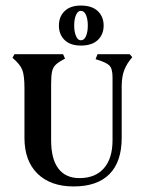

<svg xmlns="http://www.w3.org/2000/svg" viewBox="-20 -662 521 691"><path d="M245 9Q162 9 115 -37Q68 -83 68 -166V-345Q68 -391 60 -411Q52 -431 25 -454L32 -467H207L214 -451Q191 -439 181 -429.5Q171 -420 167.5 -405Q164 -390 164 -360V-157Q164 -90 190 -55.5Q216 -21 266 -21Q323 -21 354 -56.5Q385 -92 385 -157V-384Q385 -415 373.5 -426.5Q362 -438 324 -449L331 -467H447L456 -456L447 -445Q430 -422 423.5 -398.5Q417 -375 418 -336V-166Q418 -80 374 -35.5Q330 9 245 9ZM192 -570Q192 -602 212.5 -622Q233 -642 271 -642Q311 -642 332 -622Q353 -602 353 -570Q353 -538 332 -518Q311 -498 271 -498Q233 -498 212.5 -518Q192 -538 192 -570ZM296 -570Q296 -593 289.5 -608Q283 -623 271 -623Q260 -623 253.5 -608Q247 -593 247 -570Q247 -548 253.5 -532.5Q260 -517 271 -517Q283 -517 289.5 -532Q296 -547 296 -570Z"/></svg>

Font: Katibeh
Style: Regular
Weight: 400
Designer: Arabic design by Kourosh Beigpour, Latin design by Eduardo Tunni, engineering by Lasse Fister
Version: Version 1.0010g